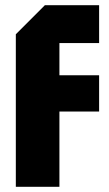

<svg xmlns="http://www.w3.org/2000/svg" viewBox="-20 -720 422 740"><path d="M41 0V-588L153 -700H362V-554H209V-430H362V-290H209V0Z"/></svg>

Font: Tektur SemiCondensed
Style: Bold
Weight: 700
Width: 4
Designer: Adam Jagosz
Foundry: Adam Jagosz
Version: Version 1.005;gftools[0.9.30]